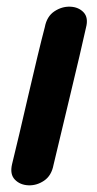

<svg xmlns="http://www.w3.org/2000/svg" viewBox="-20 -552 291 574"><path d="M140 -59Q156 -126 189 -264Q222 -401 237 -469Q245 -499 230 -515Q215 -531 190 -532Q165 -533 142.5 -518Q120 -503 114 -471Q105 -437 92 -383Q79 -329 65 -268.5Q51 -208 38 -152.5Q25 -97 16 -61Q9 -31 24.5 -15Q40 1 65 2Q90 3 112 -12Q134 -27 140 -59Z"/></svg>

Font: Balsamiq Sans
Style: Bold Italic
Weight: 700
Italic angle: -12°
Designer: Michael Angeles
Foundry: Balsamiq SRL
Version: Version 1.020; ttfautohint (v1.8.4.7-5d5b);gftools[0.9.26]